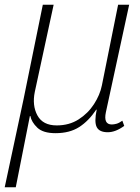

<svg xmlns="http://www.w3.org/2000/svg" viewBox="-58 -556 594 816"><path d="M-38 240 42 -134 124 -536H170L90 -166Q78 -108 101 -65.5Q124 -23 183 -23Q236 -23 276 -48.5Q316 -74 341.5 -113.5Q367 -153 375 -193L444 -536H491L392 -79Q381 -27 417 -27Q426 -27 437 -30Q448 -33 462 -43L470 -21Q433 6 400 6Q364 6 353 -16Q342 -38 353 -90H351Q319 -42 278.5 -16Q238 10 178 10Q125 10 100.5 -13.5Q76 -37 71 -63H69L9 240Z"/></svg>

Font: Noto Serif ExtraLight
Style: Italic
Weight: 200
Italic angle: -12°
Designer: Monotype Design Team
Foundry: Monotype Imaging Inc.
Version: Version 2.014; ttfautohint (v1.8.4.7-5d5b)